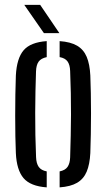

<svg xmlns="http://www.w3.org/2000/svg" viewBox="-20 -779 445 805"><path d="M46.5 -137.3Q45.1 -167.1 44.4 -207.9Q43.7 -248.6 43.7 -293.7Q43.7 -338.8 44.4 -382.7Q45.1 -426.6 46.5 -462.5Q50.3 -534.7 79.1 -568.3Q107.9 -601.9 175.9 -606.6V-539.5Q152.2 -534.7 142 -520.6Q131.9 -506.4 131 -479.8Q129.6 -440.6 128.7 -396.8Q127.8 -353 127.6 -306.6Q127.4 -260.3 128.3 -213.3Q129.3 -166.3 131.2 -120.4Q132.1 -93.8 142.4 -79.2Q152.7 -64.7 175.9 -60.4V6.6Q107.7 1.8 78.7 -32.2Q49.7 -66.3 46.5 -137.3ZM230 6.6V-60.4Q253.5 -65.1 263.3 -79.4Q273.2 -93.8 274.1 -119.2Q275.6 -164.5 276.5 -209.2Q277.5 -253.9 277.7 -298.8Q277.9 -343.7 276.9 -389.1Q276 -434.6 274.1 -481.4Q273.2 -507.5 263.1 -521.5Q253.1 -535.4 230 -539.6V-606.6Q276 -603.4 303.3 -587.4Q330.6 -571.3 343.5 -540.6Q356.4 -509.8 358.7 -462.5Q360.1 -429.6 360.8 -388.5Q361.6 -347.5 361.6 -303.5Q361.6 -259.4 360.8 -216.7Q360.1 -174 358.7 -137.3Q356.3 -89.8 343.4 -59.2Q330.5 -28.6 303.2 -12.6Q275.9 3.4 230 6.6ZM164.2 -640 81.7 -758.7H148.4L229 -640Z"/></svg>

Font: Big Shoulders Stencil Text SC Thin
Style: Regular
Weight: 100
Designer: Patric King
Foundry: XO Type Co
Version: Version 2.001